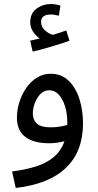

<svg xmlns="http://www.w3.org/2000/svg" viewBox="-20 -703 487 953"><path d="M58 230 40 148Q104 140 156 124Q208 108 245 78Q282 48 300 -2Q282 3 262 5.5Q242 8 223 8Q147 8 105.5 -23.5Q64 -55 64 -119Q64 -157 76 -195.5Q88 -234 110 -266Q132 -298 163 -317.5Q194 -337 232 -337Q285 -337 321 -302Q357 -267 374.5 -210.5Q392 -154 392 -91Q392 49 307.5 130Q223 211 58 230ZM143 -139Q143 -108 163 -89.5Q183 -71 232 -71Q275 -71 314 -83Q314 -89 314 -97Q314 -139 303 -175Q292 -211 272 -233Q252 -255 224 -255Q200 -255 182 -237.5Q164 -220 153.5 -193Q143 -166 143 -139ZM142 -447 130 -501Q145 -504 156 -507Q167 -510 177 -512Q158 -525 144 -546Q130 -567 130 -592Q130 -637 161.5 -660Q193 -683 233 -683Q256 -683 280 -675L272 -625Q262 -627 253 -629Q244 -631 233 -631Q184 -631 184 -595Q184 -569 203.5 -552Q223 -535 242 -530Q280 -541 309 -552L325 -501Q301 -492 268.5 -482Q236 -472 203 -462.5Q170 -453 142 -447Z"/></svg>

Font: Noto IKEA Arabic
Style: Regular
Weight: 400
Designer: Monotype Design Team
Foundry: Monotype Imaging Inc.
Version: Version 1.200